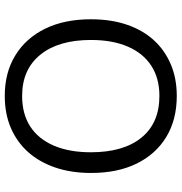

<svg xmlns="http://www.w3.org/2000/svg" viewBox="2 -756 763 807"><g transform="rotate(90 383.5 -352.5)"><path d="M383 9Q285 9 212.5 -35.5Q140 -80 100.5 -161Q61 -242 61 -353Q61 -437 83.5 -503.5Q106 -570 148 -616.5Q190 -663 249.5 -688.5Q309 -714 383 -714Q483 -714 555.5 -670Q628 -626 667.5 -545.5Q707 -465 707 -354Q707 -270 684 -203Q661 -136 619 -89Q577 -42 517.5 -16.5Q458 9 383 9ZM383 -64Q459 -64 511.5 -98Q564 -132 592 -197Q620 -262 620 -353Q620 -490 558.5 -565.5Q497 -641 383 -641Q309 -641 256.5 -607Q204 -573 176 -508.5Q148 -444 148 -353Q148 -217 210 -140.5Q272 -64 383 -64Z"/></g></svg>

Font: Nunito
Style: Regular
Weight: 400
Designer: Vernon Adams
Foundry: Vernon Adams
Version: Version 3.602